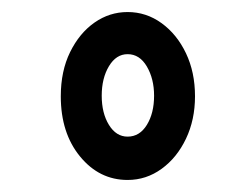

<svg xmlns="http://www.w3.org/2000/svg" viewBox="-20 -677 415 319"><path d="M192 -378Q145 -378 113 -417Q81 -456 81 -517Q81 -559 96.5 -590.5Q112 -622 137 -639.5Q162 -657 192 -657Q223 -657 248.5 -638.5Q274 -620 289 -588.5Q304 -557 304 -517Q304 -478 289 -446.5Q274 -415 248.5 -396.5Q223 -378 192 -378ZM192 -450Q212 -450 224 -469.5Q236 -489 236 -518Q236 -546 224 -566.5Q212 -587 192 -587Q173 -587 161 -567Q149 -547 149 -518Q149 -489 161 -469.5Q173 -450 192 -450Z"/></svg>

Font: Inconsolata Condensed SemiBold
Style: Regular
Weight: 600
Width: 3
Monospace: yes
Designer: Raph Levien, Cyreal, Brenton Simpson
Foundry: Raph Levien, Cyreal, Google
Version: Version 3.100; ttfautohint (v1.8.4.7-5d5b)